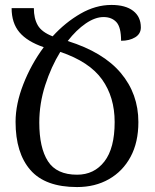

<svg xmlns="http://www.w3.org/2000/svg" viewBox="-20 -747 627 777"><path d="M540 -253Q540 -171 508.5 -112.5Q477 -54 421 -22Q365 10 292 10Q163 10 103 -59Q43 -128 43 -254Q43 -326 74.5 -406.5Q106 -487 157 -556Q90 -579 58.5 -616.5Q27 -654 27 -714H117Q117 -672 133 -644.5Q149 -617 193 -600Q244 -656 305.5 -691.5Q367 -727 431 -727Q488 -727 519 -703Q550 -679 550 -636Q550 -610 527 -596Q504 -582 470 -582Q470 -637 451 -657.5Q432 -678 399 -678Q365 -678 327 -652Q289 -626 254 -581Q398 -536 469 -451.5Q540 -367 540 -253ZM139 -251Q139 -149 174 -94.5Q209 -40 292 -40Q361 -40 402.5 -93.5Q444 -147 444 -253Q444 -354 393 -425.5Q342 -497 224 -537Q187 -477 163 -402.5Q139 -328 139 -251Z"/></svg>

Font: Noto Serif Armenian Condensed Medium
Style: Regular
Weight: 500
Width: 3
Designer: Monotype Design Team
Foundry: Monotype Imaging Inc.
Version: Version 2.008; ttfautohint (v1.8.4.7-5d5b)